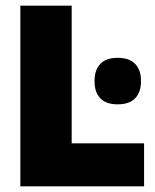

<svg xmlns="http://www.w3.org/2000/svg" viewBox="-20 -659 547 679"><path d="M233.5 0H52V-639H233.5ZM156 -152H489.5V0H156ZM396 -290Q355 -290 334.8 -311.5Q314.5 -333 314.5 -369.5V-374.5Q314.5 -411.5 334.8 -433Q355 -454.5 396 -454.5Q437.5 -454.5 458 -433Q478.5 -411.5 478.5 -374.5V-369.5Q478.5 -333 458 -311.5Q437.5 -290 396 -290Z"/></svg>

Font: Anek Latin ExtraBold
Style: Regular
Weight: 800
Designer: Yesha Goshar
Foundry: Ek Type
Version: Version 1.003